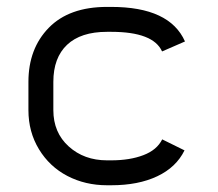

<svg xmlns="http://www.w3.org/2000/svg" viewBox="-20 -532 640 564"><path d="M306.6 -438.5H294.4Q217.3 -438.5 177 -400.4Q136.7 -362.3 136.7 -291.5V-208.5Q136.7 -142.6 181.9 -101.8Q227.1 -61 294.4 -61H306.6Q361.3 -61 401.1 -76.2Q440.9 -91.3 456.5 -122.6L522 -90.3Q497.6 -40.5 441.9 -14.2Q386.2 12.2 306.6 12.2H294.4Q230.5 12.2 178 -15.1Q125.5 -42.5 94.5 -93.5Q63.5 -144.5 63.5 -208.5V-291.5Q63.5 -389.2 123.3 -450.4Q183.1 -511.7 294.4 -511.7H306.6Q478.5 -511.7 523.4 -410.2L456.1 -380.9Q430.2 -438.5 306.6 -438.5Z"/></svg>

Font: Anka/Coder
Style: Regular
Weight: 400
Monospace: yes
Version: Version 001.100